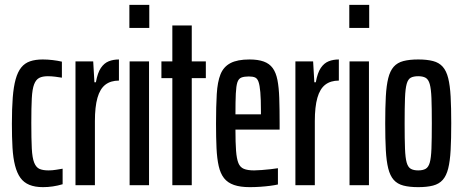

<svg xmlns="http://www.w3.org/2000/svg" viewBox="-20 -763 1908 791"><path d="M157 8Q124 8 101 -1.5Q78 -11 64 -30.5Q50 -50 42 -81Q34 -112 31.5 -154.5Q29 -197 29 -253Q29 -316 32.5 -361Q36 -406 44.5 -436.5Q53 -467 67.5 -485Q82 -503 104 -510.5Q126 -518 156 -518Q176 -518 197 -515.5Q218 -513 235 -509V-443Q223 -445 207.5 -447Q192 -449 177 -449Q155 -449 141.5 -442Q128 -435 120.5 -415.5Q113 -396 111 -358Q109 -320 109 -257Q109 -191 111 -151.5Q113 -112 121 -92.5Q129 -73 143 -67Q157 -61 180 -61Q195 -61 210.5 -63.5Q226 -66 238 -68V-4Q218 2 197.5 5Q177 8 157 8Z M291 0V-510H364L369 -424H375Q382 -463 395.5 -483Q409 -503 428 -510.5Q447 -518 470 -518V-431Q436 -431 414 -414Q392 -397 381.5 -360Q371 -323 371 -264V0Z M513 -648V-743H595V-648ZM514 0V-510H594V0Z M690 0V-441H645V-510H690V-658H770V-510H828V-441H770V0Z M1009 8Q970 8 944 -1Q918 -10 903 -29Q888 -48 881 -79Q874 -110 872 -153Q870 -196 870 -254Q870 -325 873 -375.5Q876 -426 888.5 -457Q901 -488 929.5 -503Q958 -518 1008 -518Q1043 -518 1066.5 -509.5Q1090 -501 1103.5 -482.5Q1117 -464 1123 -433.5Q1129 -403 1130.5 -359Q1132 -315 1132 -255V-229H950Q950 -175 952.5 -142Q955 -109 962 -91.5Q969 -74 984.5 -67.5Q1000 -61 1027 -61Q1039 -61 1058 -62.5Q1077 -64 1095.5 -66Q1114 -68 1125 -70V-3Q1112 0 1093 2.5Q1074 5 1052 6.5Q1030 8 1009 8ZM1055 -272V-305Q1055 -354 1052.5 -383Q1050 -412 1045 -426Q1040 -440 1030.5 -444Q1021 -448 1005 -448Q986 -448 974.5 -443.5Q963 -439 958 -424Q953 -409 951.5 -377.5Q950 -346 950 -292H1075Z M1197 0V-510H1270L1275 -424H1281Q1288 -463 1301.5 -483Q1315 -503 1334 -510.5Q1353 -518 1376 -518V-431Q1342 -431 1320 -414Q1298 -397 1287.5 -360Q1277 -323 1277 -264V0Z M1419 -648V-743H1501V-648ZM1420 0V-510H1500V0Z M1703 8Q1667 8 1642 1.5Q1617 -5 1602 -22Q1587 -39 1579.5 -69Q1572 -99 1569.5 -144.5Q1567 -190 1567 -255Q1567 -320 1569.5 -365.5Q1572 -411 1579.5 -441Q1587 -471 1602 -488Q1617 -505 1642 -511.5Q1667 -518 1703 -518Q1739 -518 1764 -511.5Q1789 -505 1804 -488Q1819 -471 1826.5 -441Q1834 -411 1836.5 -365.5Q1839 -320 1839 -255Q1839 -190 1836.5 -144.5Q1834 -99 1826.5 -69Q1819 -39 1804 -22Q1789 -5 1764 1.5Q1739 8 1703 8ZM1703 -61Q1722 -61 1733.5 -67.5Q1745 -74 1750.5 -93Q1756 -112 1757.5 -151Q1759 -190 1759 -255Q1759 -320 1757.5 -358.5Q1756 -397 1750.5 -416.5Q1745 -436 1733.5 -442.5Q1722 -449 1703 -449Q1684 -449 1672.5 -443Q1661 -437 1655.5 -417.5Q1650 -398 1648.5 -359Q1647 -320 1647 -255Q1647 -190 1648.5 -151Q1650 -112 1655.5 -93Q1661 -74 1672.5 -67.5Q1684 -61 1703 -61Z"/></svg>

Font: Saira UltraCondensed SemiBold
Style: Regular
Weight: 600
Width: 1
Designer: Hector Gatti with collaboration of the Omnibus-Type team
Foundry: Omnibus-Type
Version: Version 1.101